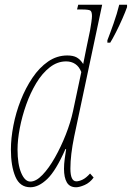

<svg xmlns="http://www.w3.org/2000/svg" viewBox="-20 -780 556 810"><path d="M433 -610Q444 -638 459 -680.5Q474 -723 483 -760H516V-750Q509 -730 496 -700.5Q483 -671 469 -643.5Q455 -616 445 -600H433ZM108 10Q64 10 45 -34.5Q26 -79 26 -149Q26 -196 36.5 -250.5Q47 -305 67.5 -357Q88 -409 117 -452Q146 -495 183 -520.5Q220 -546 264 -546Q289 -546 304 -537.5Q319 -529 331 -510Q334 -526 337.5 -542.5Q341 -559 344 -575L360 -652Q363 -668 365.5 -686.5Q368 -705 368 -712Q368 -731 361 -735.5Q354 -740 325 -740H305L310 -760H411L293 -204Q285 -165 281 -131.5Q277 -98 277 -69Q277 -15 302 -15Q313 -15 328 -22Q343 -29 360 -48L375 -31Q359 -9 337 0.5Q315 10 301 10Q274 10 262 -10.5Q250 -31 250 -68Q250 -88 253 -109.5Q256 -131 259 -151H256Q216 -60 179.5 -25Q143 10 108 10ZM108 -14Q132 -14 159 -42Q186 -70 211.5 -115Q237 -160 257.5 -212Q278 -264 288 -311L323 -476Q314 -499 297.5 -510Q281 -521 259 -521Q222 -521 190 -496Q158 -471 133 -429.5Q108 -388 90.5 -338.5Q73 -289 63.5 -239.5Q54 -190 54 -149Q54 -87 69.5 -50.5Q85 -14 108 -14Z"/></svg>

Font: Noto Serif ExtraCondensed Thin
Style: Italic
Weight: 100
Width: 2
Italic angle: -12°
Designer: Monotype Design Team
Foundry: Monotype Imaging Inc.
Version: Version 2.013